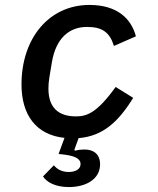

<svg xmlns="http://www.w3.org/2000/svg" viewBox="-20 -548 640 777"><path d="M342 -528C179 -528 67 -394 67 -206C67 -83 126 -2 241 10L217 75L243 78C296 85 306 101 306 116C306 137 285 148 258 148C227 148 209 134 198 121L154 166C169 189 203 209 259 209C328 209 385 177 385 117C385 76 359 57 322 57C311 57 298 58 283 62L281 58L298 11C395 3 458 -53 519 -152L448 -196C371 -89 330 -77 287 -77C215 -77 176 -114 176 -189C176 -204 177 -217 180 -236L190 -296C206 -392 259 -439 332 -439C393 -439 424 -418 441 -362L530 -401C511 -473 454 -528 342 -528Z"/></svg>

Font: IBM Mono Medium
Style: Italic
Weight: 500
Italic angle: -9°
Monospace: yes
Designer: Mike Abbink, Paul van der Laan, Pieter van Rosmalen
Foundry: Bold Monday
Version: Version 2.3